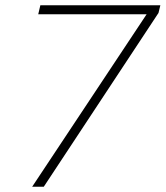

<svg xmlns="http://www.w3.org/2000/svg" viewBox="-20 -708 628 728"><path d="M102 0 536 -654H125L133 -688H588L581 -659L146 0Z"/></svg>

Font: Saira Thin
Style: Italic
Weight: 100
Italic angle: -12°
Designer: Hector Gatti with collaboration of the Omnibus-Type team
Foundry: Omnibus-Type
Version: Version 1.101